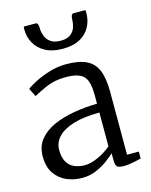

<svg xmlns="http://www.w3.org/2000/svg" viewBox="-121 -880 760 967"><g transform="rotate(-15 259.0 -396.0)"><path d="M186.5 11Q142.5 11 105 -5.5Q67.5 -22 44.2 -56.5Q21 -91 21 -145Q21 -197 49.8 -232.2Q78.5 -267.5 126.5 -288.8Q174.5 -310 233.5 -320Q292.5 -330 354 -331V-373.5Q354 -422.5 343.8 -450Q333.5 -477.5 307.8 -489.2Q282 -501 235.5 -501Q177.5 -501 133.5 -481.5Q89.5 -462 65 -448L43.5 -491Q53 -500 85.2 -517.2Q117.5 -534.5 162.5 -549Q207.5 -563.5 255 -563.5Q321 -563.5 360.2 -544.5Q399.5 -525.5 416.5 -483.2Q433.5 -441 433.5 -371.5V-43.5H495V-7.5Q484 -4.5 468.2 -1Q452.5 2.5 435.2 5Q418 7.5 403 7.5Q381.5 7.5 371 0.8Q360.5 -6 360.5 -34.5V-70.5Q348.5 -59.5 323.2 -40Q298 -20.5 263.2 -4.8Q228.5 11 186.5 11ZM216 -47.5Q247 -47.5 285.5 -65.2Q324 -83 354 -108.5V-285Q272 -284.5 217.8 -268Q163.5 -251.5 136.5 -222.2Q109.5 -193 109.5 -155Q109.5 -115.5 123.5 -91.8Q137.5 -68 161.8 -57.8Q186 -47.5 216 -47.5ZM159 -801.5Q169 -801.5 171.5 -792Q174 -782.5 174 -771Q174 -754 181 -733.8Q188 -713.5 206.8 -699Q225.5 -684.5 260.5 -684.5Q295 -684.5 312.8 -699Q330.5 -713.5 336.8 -733.8Q343 -754 343 -771Q343 -782.5 346 -792Q349 -801.5 358.5 -801.5H419.5Q419.5 -797.5 420 -793.5Q420.5 -789.5 420.5 -786Q420.5 -747.5 403.2 -714.8Q386 -682 350.2 -662.2Q314.5 -642.5 259.5 -642.5Q206 -642.5 169.8 -662.2Q133.5 -682 115.2 -714.8Q97 -747.5 97 -786Q97 -789.5 97.5 -793.5Q98 -797.5 98 -801.5Z"/></g></svg>

Font: Merriweather 24pt Light
Style: Regular
Weight: 300
Designer: Eben Sorkin
Foundry: Eben Sorkin
Version: Version 2.100